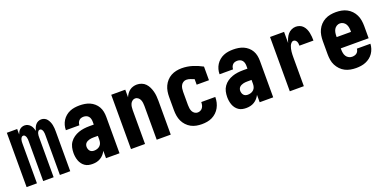

<svg xmlns="http://www.w3.org/2000/svg" viewBox="-13 -1146 3527 1761"><g transform="rotate(-20 1750.0 -265.0)"><path d="M37 0V-530H138V-477Q142 -489 148.5 -500.5Q155 -512 164.5 -520.5Q174 -529 186.5 -533.5Q199 -538 212 -538Q212 -538 212 -538Q212 -538 212 -538Q228 -538 242.5 -531Q257 -524 267.5 -512Q278 -500 284 -485Q290 -470 294 -455Q297 -470 303 -485Q309 -500 319 -512Q329 -524 343.5 -531Q358 -538 374 -538Q374 -538 374 -538Q374 -538 374 -538Q391 -538 406 -531Q421 -524 431 -511Q441 -498 447.5 -483Q454 -468 457.5 -452Q461 -436 462 -420Q463 -404 463 -387V0H362V-387Q362 -397 361.5 -407Q361 -417 358 -427Q355 -437 348.5 -445.5Q342 -454 331 -454Q321 -454 314.5 -445.5Q308 -437 305 -427Q302 -417 301.5 -407Q301 -397 301 -387V0H199V-387Q199 -397 198.5 -407Q198 -417 195 -427Q192 -437 185.5 -445.5Q179 -454 169 -454Q158 -454 151.5 -445.5Q145 -437 142 -427Q139 -417 138.5 -407Q138 -397 138 -387V0Z M679 8Q660 8 641 4Q622 0 606 -11Q590 -22 578.5 -37.5Q567 -53 560.5 -71Q554 -89 551 -108Q548 -127 548 -146Q548 -173 554 -200Q560 -227 576 -249.5Q592 -272 614.5 -287.5Q637 -303 662.5 -312Q688 -321 715 -324.5Q742 -328 769 -328H812V-356Q812 -370 808.5 -383.5Q805 -397 796.5 -407.5Q788 -418 775 -423Q762 -428 748 -428Q736 -428 724 -424.5Q712 -421 703.5 -412Q695 -403 690.5 -391.5Q686 -380 686 -367H554Q554 -392 560.5 -415.5Q567 -439 580 -459.5Q593 -480 612 -496Q631 -512 653.5 -521.5Q676 -531 700 -534.5Q724 -538 748 -538Q774 -538 799 -534Q824 -530 847 -520Q870 -510 889.5 -493Q909 -476 921.5 -454Q934 -432 939 -407Q944 -382 944 -356V0H812V-72Q803 -54 789.5 -38.5Q776 -23 758 -12Q740 -1 720 3.5Q700 8 679 8ZM734 -102Q750 -102 765 -107Q780 -112 791.5 -123Q803 -134 807.5 -149Q812 -164 812 -180V-218H769Q759 -218 749 -217Q739 -216 729.5 -213.5Q720 -211 710.5 -206.5Q701 -202 694 -195Q687 -188 683.5 -178.5Q680 -169 680 -159Q680 -148 683.5 -137Q687 -126 694.5 -117.5Q702 -109 712.5 -105.5Q723 -102 734 -102Z M1056 0V-530H1193V-456Q1200 -473 1211 -488.5Q1222 -504 1237 -515.5Q1252 -527 1270.5 -532.5Q1289 -538 1308 -538Q1331 -538 1353.5 -529.5Q1376 -521 1392 -504Q1408 -487 1418 -466Q1428 -445 1434 -422.5Q1440 -400 1442 -376.5Q1444 -353 1444 -330V0H1307V-330Q1307 -345 1305 -360.5Q1303 -376 1297 -390Q1291 -404 1278 -414Q1265 -424 1250 -424Q1235 -424 1222 -414Q1209 -404 1203 -390Q1197 -376 1195 -360.5Q1193 -345 1193 -330V0Z M1747 8Q1720 8 1693 3Q1666 -2 1642 -15Q1618 -28 1599 -48.5Q1580 -69 1568.5 -93.5Q1557 -118 1552.5 -145.5Q1548 -173 1548 -200V-330Q1548 -357 1552.5 -384Q1557 -411 1568.5 -435.5Q1580 -460 1598.5 -480.5Q1617 -501 1641 -514Q1665 -527 1691.5 -532.5Q1718 -538 1745 -538Q1798 -538 1848.5 -522.5Q1899 -507 1944 -482V-349H1824V-403Q1806 -410 1787.5 -417Q1769 -424 1749 -424Q1733 -424 1719 -415Q1705 -406 1697.5 -392Q1690 -378 1687.5 -362Q1685 -346 1685 -330V-200Q1685 -184 1687.5 -168Q1690 -152 1697 -138Q1704 -124 1717.5 -115Q1731 -106 1747 -106Q1761 -106 1774 -112.5Q1787 -119 1795 -130.5Q1803 -142 1806 -156Q1809 -170 1809 -184Q1809 -184 1809 -184.5Q1809 -185 1809 -185H1946Q1946 -185 1946 -184.5Q1946 -184 1946 -183Q1946 -157 1940 -131.5Q1934 -106 1921.5 -83Q1909 -60 1890 -42Q1871 -24 1848 -12.5Q1825 -1 1799 3.5Q1773 8 1747 8Z M2179 8Q2160 8 2141 4Q2122 0 2106 -11Q2090 -22 2078.5 -37.5Q2067 -53 2060.5 -71Q2054 -89 2051 -108Q2048 -127 2048 -146Q2048 -173 2054 -200Q2060 -227 2076 -249.5Q2092 -272 2114.5 -287.5Q2137 -303 2162.5 -312Q2188 -321 2215 -324.5Q2242 -328 2269 -328H2312V-356Q2312 -370 2308.5 -383.5Q2305 -397 2296.5 -407.5Q2288 -418 2275 -423Q2262 -428 2248 -428Q2236 -428 2224 -424.5Q2212 -421 2203.5 -412Q2195 -403 2190.5 -391.5Q2186 -380 2186 -367H2054Q2054 -392 2060.5 -415.5Q2067 -439 2080 -459.5Q2093 -480 2112 -496Q2131 -512 2153.5 -521.5Q2176 -531 2200 -534.5Q2224 -538 2248 -538Q2274 -538 2299 -534Q2324 -530 2347 -520Q2370 -510 2389.5 -493Q2409 -476 2421.5 -454Q2434 -432 2439 -407Q2444 -382 2444 -356V0H2312V-72Q2303 -54 2289.5 -38.5Q2276 -23 2258 -12Q2240 -1 2220 3.5Q2200 8 2179 8ZM2234 -102Q2250 -102 2265 -107Q2280 -112 2291.5 -123Q2303 -134 2307.5 -149Q2312 -164 2312 -180V-218H2269Q2259 -218 2249 -217Q2239 -216 2229.5 -213.5Q2220 -211 2210.5 -206.5Q2201 -202 2194 -195Q2187 -188 2183.5 -178.5Q2180 -169 2180 -159Q2180 -148 2183.5 -137Q2187 -126 2194.5 -117.5Q2202 -109 2212.5 -105.5Q2223 -102 2234 -102Z M2606 0V-530H2743V-421Q2749 -443 2758 -463.5Q2767 -484 2781 -501Q2795 -518 2816 -528Q2837 -538 2859 -538Q2878 -538 2896.5 -531Q2915 -524 2928.5 -509.5Q2942 -495 2950 -477Q2958 -459 2962 -440Q2966 -421 2967.5 -401.5Q2969 -382 2969 -363H2832Q2832 -373 2831 -383Q2830 -393 2826 -402Q2822 -411 2814 -417.5Q2806 -424 2796 -424Q2783 -424 2773 -413Q2763 -402 2758 -389.5Q2753 -377 2750 -363.5Q2747 -350 2745.5 -336Q2744 -322 2743.5 -308.5Q2743 -295 2743 -281V0Z M3252 8Q3225 8 3197.5 3Q3170 -2 3145.5 -14.5Q3121 -27 3101.5 -47.5Q3082 -68 3069.5 -92.5Q3057 -117 3052.5 -144.5Q3048 -172 3048 -200V-330Q3048 -357 3052.5 -384.5Q3057 -412 3069 -437Q3081 -462 3100 -482Q3119 -502 3143.5 -515Q3168 -528 3195.5 -533Q3223 -538 3250 -538Q3277 -538 3304.5 -533Q3332 -528 3356.5 -515Q3381 -502 3400 -482Q3419 -462 3431 -437Q3443 -412 3447.5 -384.5Q3452 -357 3452 -330V-210H3180V-200Q3180 -183 3183 -165.5Q3186 -148 3195 -133.5Q3204 -119 3219.5 -110.5Q3235 -102 3252 -102Q3264 -102 3276 -105Q3288 -108 3297.5 -115.5Q3307 -123 3312 -134Q3317 -145 3318 -157H3450Q3449 -133 3441.5 -110Q3434 -87 3420.5 -67Q3407 -47 3387.5 -32Q3368 -17 3346 -8Q3324 1 3300 4.5Q3276 8 3252 8ZM3180 -320H3320V-330Q3320 -347 3317 -364Q3314 -381 3305.5 -395.5Q3297 -410 3282 -419Q3267 -428 3250 -428Q3233 -428 3218 -419Q3203 -410 3194.5 -395.5Q3186 -381 3183 -364Q3180 -347 3180 -330Z"/></g></svg>

Font: iosevka_custom_sans_ss08 Heavy
Style: Regular
Weight: 900
Designer: Belleve Invis
Foundry: Belleve Invis
Version: Version 10.3.0; ttfautohint (v1.8.3)